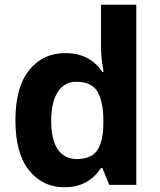

<svg xmlns="http://www.w3.org/2000/svg" viewBox="-20 -780 673 810"><path d="M251 10Q160 10 102.5 -61.5Q45 -133 45 -272Q45 -412 103 -484Q161 -556 255 -556Q294 -556 324 -545.5Q354 -535 375.5 -517Q397 -499 412 -476H417Q414 -492 410 -522.5Q406 -553 406 -585V-760H555V0H441L412 -71H406Q392 -49 370.5 -30.5Q349 -12 320 -1Q291 10 251 10ZM303 -109Q365 -109 390 -145.5Q415 -182 416 -255V-271Q416 -351 391.5 -393Q367 -435 301 -435Q252 -435 224 -392.5Q196 -350 196 -270Q196 -190 224 -149.5Q252 -109 303 -109Z"/></svg>

Font: Noto Sans Armenian
Style: Regular
Weight: 400
Designer: Monotype Design Team
Foundry: Monotype Imaging Inc.
Version: Version 2.007